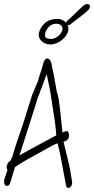

<svg xmlns="http://www.w3.org/2000/svg" viewBox="-31 -902 463 946"><path d="M306 24Q297 24 294 10L274 -97Q272 -110 266.5 -137Q261 -164 253 -196Q240 -192 220.5 -181.5Q201 -171 161 -148Q126 -129 107 -118.5Q88 -108 75 -99.5Q62 -91 43 -79Q38 -64 32 -43Q26 -22 20 -3Q14 14 4 14Q-11 14 -11 -8Q-11 -11 -10.5 -14Q-10 -17 -9 -20L6 -65Q1 -73 1 -78Q1 -83 4 -86V-87Q4 -100 21 -111Q27 -124 32 -135Q31 -135 35 -148.5Q39 -162 52 -202L82 -290Q90 -313 101 -350Q112 -387 129 -439L131 -442L157 -505Q159 -515 164.5 -531.5Q170 -548 177 -570Q178 -575 179.5 -580Q181 -585 182 -589Q187 -607 195 -612Q199 -614 202 -614Q212 -614 218.5 -600.5Q225 -587 224 -578Q230 -555 236 -522.5Q242 -490 249 -449L250 -446Q255 -433 258 -414Q261 -395 264 -370L277 -249L291 -255Q293 -256 297 -256Q309 -256 309 -233Q309 -223 305 -218Q301 -213 299 -211L282 -203Q283 -199 285.5 -189Q288 -179 292 -162L304 -113Q309 -94 314 -67.5Q319 -41 324 -8Q326 5 320 14.5Q314 24 306 24ZM64 -136Q65 -137 82.5 -146.5Q100 -156 125.5 -170Q151 -184 177 -198Q203 -212 222.5 -222.5Q242 -233 246 -235Q246 -240 245.5 -247Q245 -254 244 -264Q242 -287 238.5 -310.5Q235 -334 231 -357L220 -430Q217 -453 205 -509L199 -536Q196 -529 191.5 -517Q187 -505 181 -488L155 -420Q148 -398 137 -362Q126 -326 109 -274Q89 -212 80 -183.5Q71 -155 68 -146.5Q65 -138 64 -136ZM217 -683Q196 -683 178 -696Q160 -710 160 -730Q160 -756 185 -783Q197 -797 215.5 -803Q234 -809 250 -809Q275 -809 290.5 -794Q306 -779 306 -759Q306 -742 292.5 -724Q279 -706 258.5 -694.5Q238 -683 217 -683ZM220 -710Q240 -710 258.5 -727Q277 -744 277 -761Q277 -772 268.5 -778.5Q260 -785 247 -785Q222 -785 208 -768Q198 -757 194 -745.5Q190 -734 191 -724Q193 -716 202 -713Q211 -710 220 -710ZM301 -777Q292 -777 292 -785Q292 -791 301 -800L328 -825Q340 -837 355 -851Q370 -865 375 -870Q387 -882 398 -882Q412 -882 412 -870Q412 -859 400 -849Q389 -839 377.5 -829.5Q366 -820 343 -803Q328 -792 319 -784.5Q310 -777 301 -777Z"/></svg>

Font: Square Peg
Style: Regular
Weight: 400
Designer: Robert E. Leuschke
Foundry: Robert E. Leuschke
Version: Version 1.010; ttfautohint (v1.8.4.7-5d5b)